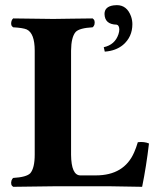

<svg xmlns="http://www.w3.org/2000/svg" viewBox="-20 -718 617 740"><path d="M430.2 -698.2Q469.2 -698.2 484.9 -655.3Q490.2 -640.1 490.2 -625Q490.2 -575.7 454.1 -544.9Q426.3 -522 383.8 -519L379.9 -536.1Q422.9 -545.4 436.5 -585.9Q439.9 -596.2 439.9 -605Q439 -621.6 429.2 -623Q383.8 -624 382.8 -664.1Q382.8 -692.4 417.5 -697.3Q423.8 -698.2 430.2 -698.2ZM349.1 -42Q458.5 -42 497.1 -130.9Q504.9 -148.4 511.2 -169.9Q535.6 -172.9 554.2 -165Q543.9 -77.1 527.8 2Q526.9 2 408.2 0H184.6L30.8 2Q19.5 -4.9 24.4 -22.5Q26.9 -29.3 30.8 -32.2Q82 -35.2 96.7 -50.3Q113.8 -70.3 113.8 -122.1V-522.9Q113.8 -589.8 83 -604.5Q67.9 -610.8 30.8 -612.8Q19.5 -619.6 24.4 -637.2Q26.9 -644 30.8 -647Q31.7 -647 185.1 -645Q208 -645 255.4 -646Q302.2 -647 336.9 -647Q348.1 -640.1 343.8 -622.6Q341.3 -615.7 336.9 -612.8Q285.6 -609.9 271.5 -594.7Q254.4 -574.7 253.9 -522.9V-121.1Q254.9 -43 289.1 -42Z"/></svg>

Font: Linux Libertine O
Style: Bold
Weight: 700
Designer: Philipp H. Poll
Foundry: Philipp H. Poll
Version: Version 5.0.0